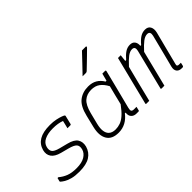

<svg xmlns="http://www.w3.org/2000/svg" viewBox="-63 -1376 1927 1927"><g transform="rotate(-45 900.0 -412.5)"><path d="M366 -534Q414 -534 451.5 -526Q489 -518 513 -509Q537 -500 541 -495Q545 -491 543 -485L521 -394Q519 -386 511 -386H469L471 -394Q476 -413 480.5 -432Q485 -451 489 -469Q463 -479 432 -484Q401 -489 363 -489Q292 -489 246 -466.5Q200 -444 189 -400Q179 -363 194.5 -339Q210 -315 272 -299L358 -277Q435 -258 460 -218.5Q485 -179 471 -124Q453 -60 399 -26Q345 8 246 8Q186 8 144.5 -3Q103 -14 77.5 -29.5Q52 -45 38 -58Q35 -61 36 -68Q39 -81 41.5 -88.5Q44 -96 45 -103H57Q93 -72 138 -54.5Q183 -37 250 -37Q326 -37 369 -63.5Q412 -90 423 -131Q434 -172 415.5 -195Q397 -218 332 -235L248 -257Q180 -275 153.5 -313Q127 -351 141 -404Q159 -469 214 -501.5Q269 -534 366 -534Z M911 -536Q967 -536 1006 -513Q1045 -490 1071 -446H1083Q1088 -463 1092.5 -481.5Q1097 -500 1104 -526H1142Q1154 -526 1151 -513Q1126 -411 1099 -306Q1072 -201 1046 -99Q1039 -72 1045 -60Q1051 -48 1076 -48H1111Q1109 -39 1106 -27Q1103 -15 1101 -6Q1100 0 1092 0H1063Q1028 0 1007.5 -22Q987 -44 993 -84H982Q948 -39 902.5 -14.5Q857 10 802 10Q709 10 673.5 -49.5Q638 -109 662 -209L693 -337Q719 -447 775 -491.5Q831 -536 911 -536ZM728 -61Q754 -35 803 -35Q837 -35 870 -46.5Q903 -58 938.5 -89Q974 -120 1017 -179Q1029 -230 1042 -281Q1055 -332 1068 -383Q1040 -436 1003 -463.5Q966 -491 910 -491Q848 -491 806.5 -455Q765 -419 742 -329L711 -206Q698 -153 703 -117Q708 -81 728 -61ZM1124 -835H1177Q1185 -835 1184.5 -829Q1184 -823 1178 -817Q1147 -787 1123 -763Q1099 -739 1073 -714.5Q1047 -690 1011 -655Q1003 -647 992 -647H945Q988 -692 1034 -740Q1080 -788 1124 -835Z M1326 -526H1365Q1365 -526 1363.5 -511.5Q1362 -497 1360 -480Q1358 -463 1357 -453H1369Q1404 -494 1435.5 -515Q1467 -536 1504 -536Q1541 -536 1558 -512.5Q1575 -489 1571 -453H1582Q1617 -495 1649 -515.5Q1681 -536 1718 -536Q1761 -536 1777 -505.5Q1793 -475 1782 -430Q1760 -342 1736.5 -253Q1713 -164 1691 -75Q1686 -60 1692 -53Q1698 -46 1712 -46H1739Q1737 -36 1735 -28Q1733 -20 1731 -11Q1728 0 1717 0H1705Q1668 0 1651 -23Q1634 -46 1644 -86Q1667 -174 1689 -261Q1711 -348 1733 -435Q1739 -460 1732 -474.5Q1725 -489 1702 -489Q1672 -489 1638 -463.5Q1604 -438 1555 -384L1459 0H1420Q1408 0 1412 -11Q1438 -118 1465 -224Q1492 -330 1518 -436Q1524 -461 1517 -475Q1510 -489 1487 -489Q1457 -489 1423 -463.5Q1389 -438 1341 -385Q1321 -308 1295.5 -206.5Q1270 -105 1244 0H1205Q1193 0 1197 -11Q1223 -115 1249 -219Q1275 -323 1301 -426Z"/></g></svg>

Font: Recursive Mn Lnr St Lt
Style: Italic
Weight: 300
Italic angle: -15°
Monospace: yes
Version: Version 1.079;hotconv 1.0.112;makeotfexe 2.5.65598; ttfautoh